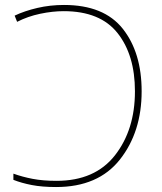

<svg xmlns="http://www.w3.org/2000/svg" viewBox="-20 -744 654 774"><path d="M206 10Q376 10 463.5 -101Q551 -212 551 -376Q551 -532 475 -628Q399 -724 238 -724Q182 -724 130.5 -712Q79 -700 39 -681L49 -656Q92 -678 142 -688.5Q192 -699 237 -699Q384 -699 454 -610.5Q524 -522 524 -376Q524 -221 443.5 -118Q363 -15 208 -15Q153 -15 111.5 -23Q70 -31 34 -44V-19Q67 -6 108.5 2Q150 10 206 10Z"/></svg>

Font: Noto Sans UI Thin
Style: Regular
Weight: 250
Designer: Monotype Design Team
Foundry: Monotype Imaging Inc.
Version: Version 1.901